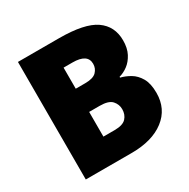

<svg xmlns="http://www.w3.org/2000/svg" viewBox="-161 -862 995 1010"><g transform="rotate(-30 337.0 -357.0)"><path d="M326 -714Q481 -714 547 -668Q613 -622 613 -536Q613 -489 596 -456.5Q579 -424 553.5 -405Q528 -386 501 -379V-374Q530 -367 559 -350Q588 -333 607.5 -299.5Q627 -266 627 -209Q627 -112 554 -56Q481 0 355 0H77V-714ZM328 -440Q376 -440 395.5 -460Q415 -480 415 -508Q415 -568 324 -568H270V-440ZM270 -299V-149H338Q388 -149 408 -170.5Q428 -192 428 -225Q428 -254 408 -276.5Q388 -299 334 -299Z"/></g></svg>

Font: Noto Sans Meetei Mayek Black
Style: Regular
Weight: 900
Designer: Monotype Design Team and Neelakash Kshetrimayum
Foundry: Monotype Imaging Inc.
Version: Version 2.002; ttfautohint (v1.8.4.7-5d5b)